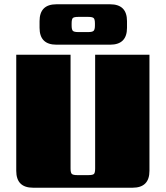

<svg xmlns="http://www.w3.org/2000/svg" viewBox="-20 -878 776 898"><path d="M574 -779V-748Q574 -669 495 -669H244Q165 -669 165 -748V-779Q165 -858 244 -858H495Q574 -858 574 -779ZM424 -759V-768Q424 -788 418 -793.5Q412 -799 393 -799H346Q326 -799 320.5 -793.5Q315 -788 315 -768V-759Q315 -740 320.5 -734Q326 -728 346 -728H393Q412 -728 418 -734Q424 -740 424 -759ZM310 -622V-90Q310 -70 316 -64.5Q322 -59 341 -59H394Q414 -59 419.5 -64.5Q425 -70 425 -90V-622H679V-79Q679 0 600 0H135Q56 0 56 -79V-622Z"/></svg>

Font: Sarpanch Black
Style: Regular
Weight: 900
Designer: Manushi Parikh (Devanagari and Latin), Jyotish Sonowal (Devanagari)
Foundry: Indian Type Foundry
Version: Version 2.004;PS 1.0;hotconv 1.0.78;makeotf.lib2.5.61930; tt